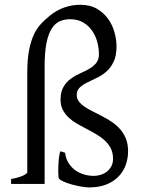

<svg xmlns="http://www.w3.org/2000/svg" viewBox="-20 -777 605 811"><path d="M521 -138.2Q521 -109.4 511.7 -82Q502.4 -54.7 482.4 -33.2Q462.4 -11.7 431.2 1.5Q399.9 14.6 356 14.6Q342.3 14.6 322.3 11Q302.2 7.3 282.7 2Q263.2 -3.4 247.8 -10.3Q232.4 -17.1 229 -22.9Q227.5 -25.4 226.8 -33.9Q226.1 -42.5 226.1 -54.2Q226.1 -65.9 226.6 -79.1Q227.1 -92.3 228.3 -104.5Q229.5 -116.7 231.4 -125.7Q233.4 -134.8 235.8 -138.2L254.9 -131.8Q258.3 -105.5 270.5 -86.9Q282.7 -68.4 299.8 -56.6Q316.9 -44.9 336.7 -39.6Q356.4 -34.2 375 -34.2Q392.1 -34.2 407.2 -39.3Q422.4 -44.4 433.6 -54Q444.8 -63.5 451.2 -76.7Q457.5 -89.8 457.5 -106Q457.5 -131.3 448 -150.1Q438.5 -168.9 422.9 -183.3Q407.2 -197.8 387.5 -209.5Q367.7 -221.2 346.7 -231.9Q325.7 -242.7 305.9 -254.2Q286.1 -265.6 270.5 -280Q254.9 -294.4 245.4 -312.7Q235.8 -331.1 235.8 -356Q235.8 -388.7 247.8 -409.4Q259.8 -430.2 277.8 -443.6Q295.9 -457 316.9 -466.3Q337.9 -475.6 356 -485.8Q374 -496.1 386 -510.3Q397.9 -524.4 397.9 -547.9Q397.9 -572.8 391.1 -598.9Q384.3 -625 369.6 -646.5Q355 -668 331.8 -681.9Q308.6 -695.8 275.9 -695.8Q252.4 -695.8 232.7 -687.3Q212.9 -678.7 198.5 -656.2Q184.1 -633.8 176.3 -595.2Q168.5 -556.6 168.5 -496.1V0H26.9V-21Q60.1 -26.9 77.6 -35.4Q95.2 -43.9 95.2 -49.8V-469.2Q95.2 -527.8 103.3 -567.4Q111.3 -606.9 124.5 -633.8Q137.7 -660.6 155.3 -678.5Q172.9 -696.3 191.9 -711.9Q218.3 -733.4 251 -745.1Q283.7 -756.8 318.8 -756.8Q360.8 -756.8 390.1 -739.5Q419.4 -722.2 437.7 -695.8Q456.1 -669.4 464.1 -638.7Q472.2 -607.9 472.2 -581.1Q472.2 -541 459.7 -515.6Q447.3 -490.2 428.7 -474.1Q410.2 -458 388.2 -447.8Q366.2 -437.5 347.7 -428.2Q329.1 -418.9 316.7 -407.2Q304.2 -395.5 304.2 -376Q304.2 -359.9 313.5 -347.9Q322.8 -335.9 338.1 -325.7Q353.5 -315.4 372.8 -305.9Q392.1 -296.4 412.6 -285.6Q433.1 -274.9 452.4 -262Q471.7 -249 487.1 -231.7Q502.4 -214.4 511.7 -191.4Q521 -168.5 521 -138.2Z"/></svg>

Font: Gentium Plus Am
Style: Regular
Weight: 400
Designer: J. Victor Gaultney, Annie Olsen, Iska Routamaa, Becca Hirsbrunner
Foundry: SIL International
Version: Version 5.000